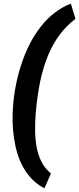

<svg xmlns="http://www.w3.org/2000/svg" viewBox="-20 -805 431 1045"><path d="M365.7 -785.2 390.6 -702.1Q296.4 -631.8 243.2 -507.3Q189.9 -382.8 173.8 -181.2L171.4 -133.3Q164.1 66.4 257.3 138.7L222.2 219.7Q163.1 189.9 122.6 131.6Q82 73.2 64 -10.7Q45.9 -94.7 48.8 -185.5Q53.2 -320.8 93.8 -447.8Q134.3 -574.7 203.6 -662.1Q272.9 -749.5 365.7 -785.2Z"/></svg>

Font: TypoPRO Roboto
Style: Italic
Weight: 900
Italic angle: -12°
Designer: Google
Version: Version 2.136; 2016